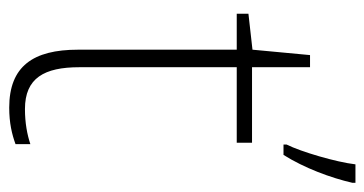

<svg xmlns="http://www.w3.org/2000/svg" viewBox="-212 -588 810 427"><g transform="rotate(90 193.5 -375.0)"><path d="M387 -753V-760H346C341 -717 318 -639 302 -607V-600H325C354 -646 376 -705 387 -753ZM223 -25C154 -25 130 -68 130 -146V-496H298V-530H130V-659H103L91 -531L11 -522V-496H91V-143C91 -43 128 10 220 10C254 10 279 4 301 -4V-37C280 -30 254 -25 223 -25Z"/></g></svg>

Font: Noto Sans Gurmukhi ExtraLight
Style: Regular
Weight: 200
Designer: Jelle Bosma - Monotype Design Team
Foundry: Monotype Imaging Inc.
Version: Version 2.004